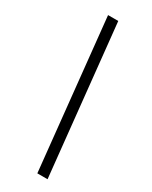

<svg xmlns="http://www.w3.org/2000/svg" viewBox="-223 -812 770 970"><g transform="rotate(30 161.5 -326.5)"><path d="M187 109.4 96.7 -761.7H156.2L246.6 109.4Z"/></g></svg>

Font: Inter 24pt Light
Style: Italic
Weight: 300
Italic angle: -9.3988°
Designer: Rasmus Andersson
Foundry: rsms
Version: Version 4.001;git-66647c0bb